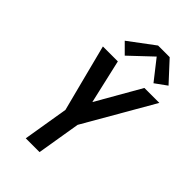

<svg xmlns="http://www.w3.org/2000/svg" viewBox="-285 -1080 1181 1181"><g transform="rotate(45 305.5 -489.5)"><path d="M184 0 233 -296 178 -509 120 -735H250L316 -447L481 -735H611L351 -284L304 0ZM255 -790 190 -855 356 -979H457L576 -850L500 -795L398 -925Z"/></g></svg>

Font: Iosevka SS04 Extended
Style: Bold Italic
Weight: 700
Width: 7
Italic angle: -9°
Monospace: yes
Designer: Belleve Invis
Foundry: Belleve Invis
Version: Version 19.0.0; ttfautohint (v1.8.4)